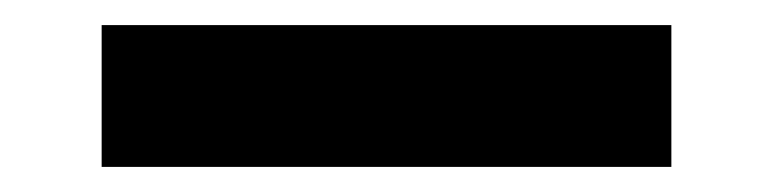

<svg xmlns="http://www.w3.org/2000/svg" viewBox="-20 -20 616 153"><path d="M515 113V0H61V113Z"/></svg>

Font: Iosevka Sparkle Extrabold
Style: Regular
Weight: 800
Designer: Belleve Invis
Foundry: Belleve Invis
Version: Version 4.5.0; ttfautohint (v1.8.3)